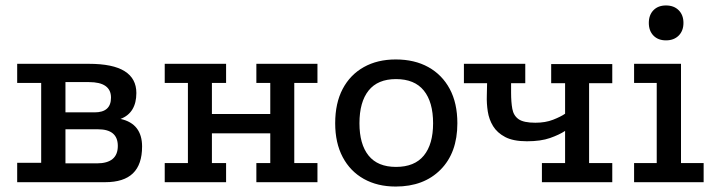

<svg xmlns="http://www.w3.org/2000/svg" viewBox="-20 -668 2623 704"><path d="M306 -434Q394 -434 437 -407Q480 -380 480 -327Q480 -291 465.5 -267Q451 -243 422 -232Q462 -223 481.5 -197.5Q501 -172 501 -131Q501 -65 467.5 -32.5Q434 0 366 0H43V-71H131V-364H43V-434ZM335 -69Q412 -69 412 -133Q412 -194 339 -194H220V-69ZM327 -256Q387 -256 387 -310Q387 -367 306 -367H220V-256Z M584 -434H809V-364H757V-250H971V-364H920V-434H1144V-364H1059V-70H1144V0H920V-70H971V-179H757V-70H809V0H584V-70H669V-364H584Z M1431 -450Q1500 -450 1550.5 -422Q1601 -394 1629 -342Q1657 -290 1657 -216Q1657 -108 1595.5 -46Q1534 16 1431 16Q1364 16 1314 -12Q1264 -40 1236.5 -92Q1209 -144 1209 -216Q1209 -290 1236.5 -342Q1264 -394 1314 -422Q1364 -450 1431 -450ZM1432 -378Q1365 -378 1331.5 -336Q1298 -294 1298 -216Q1298 -139 1331.5 -97.5Q1365 -56 1432 -56Q1500 -56 1534 -97.5Q1568 -139 1568 -216Q1568 -294 1534 -336Q1500 -378 1432 -378Z M2052 -188Q2031 -174 1997 -162Q1963 -150 1912 -150Q1862 -150 1832.5 -165.5Q1803 -181 1788 -205.5Q1773 -230 1768.5 -259.5Q1764 -289 1765 -317L1766 -363H1681V-434H1906V-363H1854V-328Q1854 -294 1858.5 -269Q1863 -244 1881.5 -231Q1900 -218 1943 -218Q1980 -218 2008 -229Q2036 -240 2052 -251V-363H2001V-433H2225V-363H2140V-70H2225V0H1967V-70H2052Z M2305 -434H2477V-70H2560V0H2305V-70H2388V-364H2305ZM2422 -648Q2451 -648 2468.5 -630.5Q2486 -613 2486 -584Q2486 -555 2468.5 -537.5Q2451 -520 2422 -520Q2393 -520 2376 -537.5Q2359 -555 2359 -584Q2359 -613 2376 -630.5Q2393 -648 2422 -648Z"/></svg>

Font: Podkova Medium
Style: Regular
Weight: 500
Designer: Ilya Yudin
Foundry: Cyreal (www.cyreal.org)
Version: Version 2.103